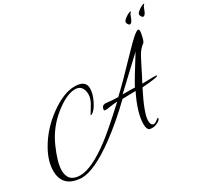

<svg xmlns="http://www.w3.org/2000/svg" viewBox="-178 -1106 1629 1506"><g transform="rotate(-30 636.5 -353.0)"><path d="M946 -286 1043 -288Q1079 -288 1079 -283Q1079 -270 933 -260Q840 -78 840 -12Q840 34 869 34Q880 34 896.5 20.5Q913 7 916.5 7Q920 7 920 12Q915 30 889.5 42Q864 54 846.5 54Q829 54 819 52Q795 43 795 -6Q795 -107 872 -263L752 -260Q618 -129 483 -30Q281 117 167 117Q160 117 153 116Q-1 103 -1 -42Q-1 -128 53 -224Q125 -352 250 -442.5Q375 -533 474 -533Q573 -533 573 -460Q573 -411 543 -351Q513 -291 482 -275Q479 -274 475.5 -274Q472 -274 472 -276L505 -330Q539 -383 539 -423Q539 -463 521.5 -487.5Q504 -512 466 -512Q388 -512 279.5 -425Q171 -338 114.5 -211Q58 -84 58 -13Q58 94 167 94Q271 94 449 -40Q528 -99 706 -263Q671 -261 641 -256Q577 -244 581 -260Q585 -297 619 -297Q685 -289 730 -289Q816 -368 987 -548Q1102 -669 1127 -669Q1138 -669 1138 -652Q1138 -635 1129 -599Q1120 -563 1109 -555Q1086 -539 1066 -511.5Q1046 -484 1009 -408.5Q972 -333 946 -286ZM1026 -530 770 -290H829Q850 -289 881 -289Q910 -346 1026 -530ZM1273 -822Q1272 -822 1259 -804L1243 -764Q1231 -737 1216 -737Q1209 -737 1202 -747.5Q1195 -758 1195 -769.5Q1195 -781 1224 -802Q1254 -823 1270 -823ZM1095 -737Q1088 -737 1081 -747.5Q1074 -758 1074 -769.5Q1074 -781 1103 -802Q1133 -823 1149 -823Q1150 -823 1152 -822Q1151 -822 1138 -804L1122 -764Q1110 -737 1095 -737ZM1274 -822V-821L1273 -822ZM1153 -822V-821L1152 -822Z"/></g></svg>

Font: Alex Brush
Style: Regular
Weight: 400
Designer: Robert E. Leuschke
Foundry: Robert E. Leuschke
Version: Version 1.003